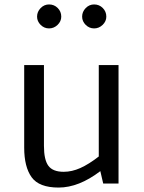

<svg xmlns="http://www.w3.org/2000/svg" viewBox="-20 -827 648 865"><path d="M89 0ZM514 -534V0H445L432 -56Q335 18 244 18Q156 18 122.5 -28.5Q89 -75 89 -162V-534H178V-170Q178 -107 198 -80Q218 -53 267 -53Q304 -53 342 -70Q380 -87 425 -122V-534ZM147 -752Q147 -774 163 -790.5Q179 -807 201 -807Q224 -807 240 -791Q256 -775 256 -752Q256 -731 239.5 -715Q223 -699 201 -699Q179 -699 163 -715Q147 -731 147 -752ZM350 -752Q350 -774 366 -790.5Q382 -807 404 -807Q427 -807 443 -791Q459 -775 459 -752Q459 -731 442.5 -715Q426 -699 404 -699Q382 -699 366 -715Q350 -731 350 -752Z"/></svg>

Font: Martel Sans
Style: Regular
Weight: 400
Designer: Dan Reynolds and Mathieu Réguer
Foundry: Dan Reynolds and Mathieu Réguer
Version: Version 1.002; ttfautohint (v1.1) -l 5 -r 5 -G 72 -x 0 -D la